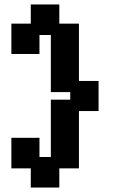

<svg xmlns="http://www.w3.org/2000/svg" viewBox="-20 -740 524 861"><path d="M118 101V15H31V-122H157V-36H208V-293H295V-327H208V-583H157V-498H31V-634H118V-720H246V-634H334V-377H422V-242H334V15H246V101Z"/></svg>

Font: Pixelify Sans
Style: Bold
Weight: 700
Designer: Stefie Justprince
Foundry: Typecalism Foundryline
Version: Version 1.000